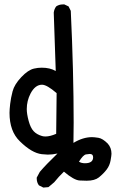

<svg xmlns="http://www.w3.org/2000/svg" viewBox="-20 -715 540 868"><path d="M176 133 156 123Q146 110 146 91V88L160 62Q188 29 240 -21Q217 -16 196 -16Q187 -16 169 -18Q124 -23 70 -76Q23 -121 23 -205Q23 -219 26 -245.5Q29 -272 37 -302.5Q45 -333 76 -366Q107 -399 134 -405Q151 -409 169 -409Q206 -409 232 -394L223 -658Q225 -674 234 -686Q247 -695 264 -695H271L290 -686L300 -666Q313 -391 313 -160L312 -69Q355 -95 396 -95Q406 -95 425 -92Q444 -89 467 -66Q484 -47 484 -20Q484 -13 480 10Q476 33 462.5 51Q449 69 427 87Q408 102 372 102Q366 102 340.5 101Q315 100 269 61Q246 83 225 109L199 131ZM364 23Q401 23 401 -4Q401 -19 386 -19Q382 -19 369 -17Q356 -15 337 16Q348 23 364 23ZM186 -98Q206 -98 234 -110L236 -294Q192 -332 170 -332Q139 -332 118 -292Q101 -259 101 -222Q101 -200 109.5 -168.5Q118 -137 132 -122Q146 -107 170 -100Q177 -98 186 -98Z"/></svg>

Font: Xiaolai Mono SC
Style: Regular
Weight: 400
Monospace: yes
Designer: LXGW / Nozomi Seto
Version: Version 3.113;September 30, 2024